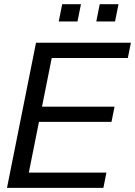

<svg xmlns="http://www.w3.org/2000/svg" viewBox="-20 -904 650 924"><path d="M609.9 -698.2 595.2 -625H229L182.1 -390.6H531.2L516.6 -317.4H167.5L118.7 -73.2H492.2L477.5 0H13.7L153.3 -698.2ZM550.3 -883.8 533.7 -800.8H443.4L460 -883.8ZM369.6 -883.8 353 -800.8H262.7L279.3 -883.8Z"/></svg>

Font: Sansation
Style: Italic
Weight: 400
Designer: Bernd Montag
Version: Version 1.301